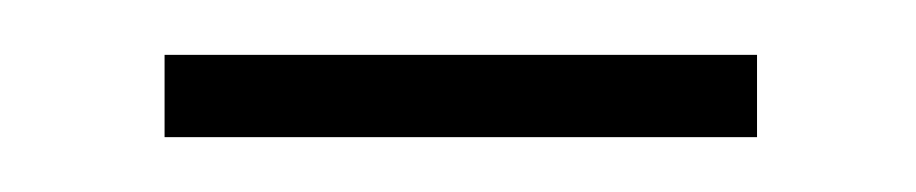

<svg xmlns="http://www.w3.org/2000/svg" viewBox="-20 -284 334 70"><path d="M40 -234V-264H256V-234Z"/></svg>

Font: SourceSans3VF
Style: Regular
Weight: 200
Designer: Paul D. Hunt
Foundry: Adobe
Version: Version 3.052;hotconv 1.1.0;makeotfexe 2.6.0